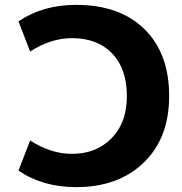

<svg xmlns="http://www.w3.org/2000/svg" viewBox="-20 -760 747 790"><path d="M276 -603Q189 -603 104 -548L56 -672Q156 -740 293 -740Q473 -740 574.5 -640Q676 -540 676 -365Q676 -192 571.5 -91Q467 10 293 10Q156 10 56 -58L104 -182Q189 -127 276 -127Q376 -127 439 -191Q502 -255 502 -365Q502 -477 441.5 -540Q381 -603 276 -603Z"/></svg>

Font: M PLUS 1p ExtraBold
Style: Regular
Weight: 800
Version: Version 1.062